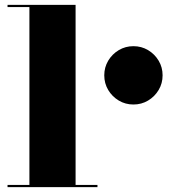

<svg xmlns="http://www.w3.org/2000/svg" viewBox="-20 -770 728 790"><path d="M409 -460Q409 -493 425.2 -520.2Q441.5 -547.5 468.8 -563.8Q496 -580 529 -580Q562 -580 589.2 -563.8Q616.5 -547.5 632.8 -520.2Q649 -493 649 -460Q649 -427 632.8 -399.8Q616.5 -372.5 589.2 -356.2Q562 -340 529 -340Q496 -340 468.8 -356.2Q441.5 -372.5 425.2 -399.8Q409 -427 409 -460ZM11 -9H101V-741H11V-750H291V-9H381V0H11Z"/></svg>

Font: Bodoni* 24pt Fatface
Style: Regular
Weight: 900
Version: Version 2.3